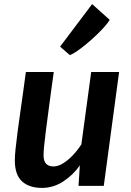

<svg xmlns="http://www.w3.org/2000/svg" viewBox="-20 -909 642 939"><path d="M185.5 10Q122.5 10 87.5 -22.2Q52.5 -54.5 52.5 -125Q52.5 -145.5 56.2 -181.8Q60 -218 66.5 -268Q72.5 -312 79.5 -361.5Q86.5 -411 93.5 -461Q100.5 -511 106.5 -557H243Q240.5 -540 236.8 -512.5Q233 -485 228.5 -452Q224 -419 219.5 -384.8Q215 -350.5 211 -319.8Q207 -289 204 -266.5Q198.5 -224 195.8 -195Q193 -166 193 -150.5Q193 -121 205.5 -108Q218 -95 242 -95Q263.5 -95 287.5 -109.5Q311.5 -124 335 -148.5Q358.5 -173 378 -203L426 -557H562.5L487.5 0H364L370.5 -100Q337 -52.5 288.8 -21.2Q240.5 10 185.5 10ZM321.5 -639.5 274 -681 430.5 -889 516.5 -812Q510 -800 492.8 -780.2Q475.5 -760.5 452.2 -738.2Q429 -716 404.5 -695.5Q380 -675 358 -659.8Q336 -644.5 321.5 -639.5Z"/></svg>

Font: Merriweather Sans SemiBold
Style: Italic
Weight: 600
Italic angle: -7.5°
Designer: Eben Sorkin
Foundry: Eben Sorkin
Version: Version 2.001